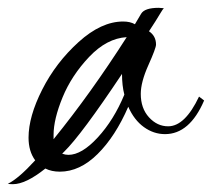

<svg xmlns="http://www.w3.org/2000/svg" viewBox="-85 -407 542 491"><path d="M424 -160 437 -150Q400 -64 337 -64Q308 -64 283 -82Q258 -100 243 -134Q210 -58 164.5 -13Q119 32 68 32Q47 32 31 24Q-19 64 -52 64Q-61 64 -65 63Q-38 50 5 3Q-12 -20 -12 -55Q-12 -109 23 -178Q58 -247 116 -299.5Q174 -352 230 -352Q248 -352 260 -345L276 -372Q285 -387 321 -387Q323 -387 327.5 -386.5Q332 -386 334 -386Q331 -383 326 -374.5Q321 -366 312.5 -352.5Q304 -339 296 -327Q314 -315 314 -293Q314 -284 294.5 -240.5Q275 -197 275 -167Q275 -130 296 -107Q317 -84 345 -84Q388 -84 424 -160ZM52 -51Q147 -168 239 -312Q188 -309 143 -261.5Q98 -214 75 -158Q52 -102 52 -62ZM90 -11Q124 -11 165 -55.5Q206 -100 233 -165Q227 -188 227 -218Q123 -62 79 -19L74 -14Q82 -11 90 -11Z"/></svg>

Font: Dancing Script
Style: Regular
Weight: 400
Designer: Pablo Impallari
Foundry: Pablo Impallari. www.impallari.com
Version: Version 1.002